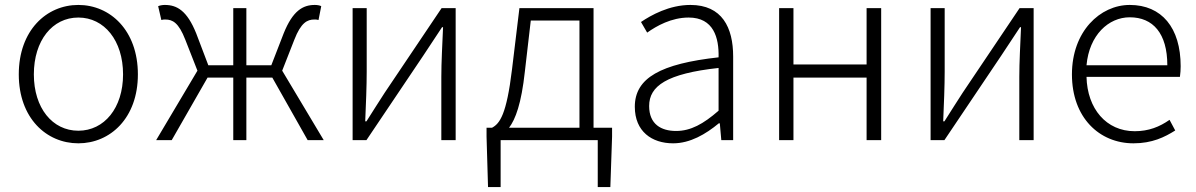

<svg xmlns="http://www.w3.org/2000/svg" viewBox="-20 -567 4840 777"><path d="M297 13C426 13 538 -89 538 -266C538 -444 426 -547 297 -547C168 -547 56 -444 56 -266C56 -89 168 13 297 13ZM297 -38C192 -38 117 -130 117 -266C117 -403 192 -496 297 -496C402 -496 478 -403 478 -266C478 -130 402 -38 297 -38Z M612 0H675L820 -253H924V0H977V-253H1082L1225 0H1290L1122 -281L1171 -406C1198 -476 1224 -488 1252 -488C1260 -488 1262 -488 1269 -486L1280 -542C1275 -545 1264 -547 1254 -547C1206 -547 1165 -524 1128 -432L1078 -303H977V-534H924V-303H823L774 -432C737 -524 696 -547 647 -547C637 -547 627 -545 620 -542L633 -486C640 -488 642 -488 649 -488C678 -488 703 -476 730 -406L779 -281Z M1407 0H1463L1693 -342C1715 -375 1747 -424 1769 -457H1773C1770 -387 1766 -315 1766 -256V0H1824V-534H1767L1537 -192C1516 -159 1484 -110 1463 -76H1458C1461 -147 1464 -219 1464 -277V-534H1407Z M2006 0H2399V190H2450L2457 -14V-50H2382V-534H2082L2052 -286C2030 -104 2003 -67 1971 -50H1949V-14L1955 190H2006ZM2040 -50C2066 -84 2090 -148 2104 -277L2128 -484H2325V-50Z M2704 13C2773 13 2836 -24 2889 -68H2893L2899 0H2947V-338C2947 -456 2902 -547 2774 -547C2688 -547 2614 -505 2574 -478L2599 -435C2637 -462 2697 -496 2767 -496C2868 -496 2890 -414 2888 -335C2654 -309 2549 -252 2549 -135C2549 -35 2618 13 2704 13ZM2716 -37C2656 -37 2607 -64 2607 -138C2607 -219 2678 -269 2888 -292V-119C2826 -65 2775 -37 2716 -37Z M3133 0H3191V-253H3487V0H3546V-534H3487V-306H3191V-534H3133Z M3746 0H3802L4032 -342C4054 -375 4086 -424 4108 -457H4112C4109 -387 4105 -315 4105 -256V0H4163V-534H4106L3876 -192C3855 -159 3823 -110 3802 -76H3797C3800 -147 3803 -219 3803 -277V-534H3746Z M4567 13C4643 13 4693 -12 4736 -39L4713 -82C4673 -54 4629 -36 4572 -36C4457 -36 4380 -127 4377 -256H4755C4757 -270 4758 -285 4758 -299C4758 -455 4681 -547 4552 -547C4432 -547 4318 -440 4318 -266C4318 -91 4429 13 4567 13ZM4377 -303C4388 -425 4466 -497 4552 -497C4646 -497 4704 -432 4704 -303Z"/></svg>

Font: GenYoGothic2 TW L
Style: Regular
Weight: 300
Version: Version 2.100;PS 2.1;hotconv 16.6.51;makeotf.lib2.5.65220 DE